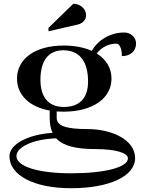

<svg xmlns="http://www.w3.org/2000/svg" viewBox="-20 -746 759 1016"><path d="M236.5 -580.4 392.5 -616.4C417.5 -622.3 435.5 -641.7 435.5 -665.4C435.5 -698.9 405.1 -726 367.6 -726L236.5 -598.4ZM30 80C30 182 159.7 250 356 250C559.4 250 695 186 695 90.9C695 -6.4 572 -63 443 -63C327.6 -63 280 -80.5 280 -123V-156.3C291.3 -155.4 303 -155 315 -155C470 -155 570 -225 570 -330C570 -386.1 541.6 -432.1 491.8 -462.9C515.9 -494.6 553.2 -515 595 -515C613 -515 625 -488.6 625 -449C670 -449 700 -475.8 700 -516C700 -548 672.1 -574 638 -574C563.3 -574 498.4 -534.5 465.8 -476.7C425.6 -494.9 375.2 -505 317 -505C166.2 -505 70 -435 70 -330C70 -243.1 135.7 -180.1 243 -161V-123C243 -91.3 247.8 -64.8 258.1 -43C129.5 -35.1 30 17.3 30 80ZM67 80C67 30.1 160.6 -10.7 277.6 -13.8C314.3 26.4 382 43 488.5 43C589.4 43 657 62.6 657 92C657 139.2 535.8 171 356 171C181.2 171 67 134.6 67 80ZM194 -324C194 -425.4 236.8 -480 315.2 -480C400.2 -480 446 -421.9 446 -314C446 -226.9 401.2 -180 318 -180C237.4 -180 194 -230.4 194 -324Z"/></svg>

Font: Prida01
Style: Black
Weight: 900
Designer: gluk
Foundry: gluk
Version: Version 00.072